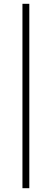

<svg xmlns="http://www.w3.org/2000/svg" viewBox="-20 -750 272 1009"><path d="M98 239V-730H134V239Z"/></svg>

Font: UnnaRegular
Style: Regular
Weight: 400
Designer: Jorge de Buen Unna
Foundry: Omnibus-Type
Version: Version 2.008;hotconv 1.0.109;makeotfexe 2.5.65596